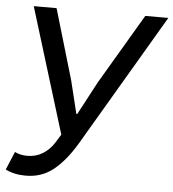

<svg xmlns="http://www.w3.org/2000/svg" viewBox="-52 -768 750 830"><g transform="rotate(5 322.5 -353.5)"><path d="M2 -6 35 -85Q58 -73 89 -73Q127 -73 156.5 -91.5Q186 -110 205 -140L228 -177L61 -720H160L250 -415L285 -272H289L365 -415L545 -720H645L307 -146Q261 -69 210 -28Q159 13 90 13Q39 13 2 -6Z"/></g></svg>

Font: Nebula Sans Medium
Style: Regular
Weight: 500
Italic angle: -9°
Designer: Paul D. Hunt for Adobe (as Source Sans)
Foundry: Nebula Entertainment & Broadcasting LLC
Version: Version 1.010